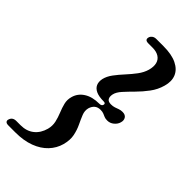

<svg xmlns="http://www.w3.org/2000/svg" viewBox="-332 -819 1017 1017"><g transform="rotate(45 176.0 -311.0)"><path d="M238 -306.5Q241.5 -319.5 225.5 -319.5Q190 -319.5 169 -329Q148 -338.5 140 -356Q132 -373.5 137 -398Q143 -424 162.2 -449.8Q181.5 -475.5 205.2 -501.2Q229 -527 248.8 -553.5Q268.5 -580 276.5 -608Q284.5 -637.5 279 -659Q273.5 -680.5 255 -692.2Q236.5 -704 207 -704H175.5Q161.5 -704 156.2 -710Q151 -716 154.5 -728Q157.5 -737.5 166.5 -744Q175.5 -750.5 189.5 -750.5H242Q304.5 -750.5 342.5 -732Q380.5 -713.5 393.8 -681.2Q407 -649 395 -607Q384 -567.5 359.5 -534.8Q335 -502 307.5 -474.5Q280 -447 258.8 -423.5Q237.5 -400 233 -378.5Q229 -358.5 236.2 -347Q243.5 -335.5 264 -335.5Q278.5 -335.5 289.8 -339.2Q301 -343 311.8 -347Q322.5 -351 336 -351Q357 -351 365.5 -337.5Q374 -324 368.5 -306Q364 -288.5 347.8 -274.8Q331.5 -261 310.5 -261Q296.5 -261 287.8 -264.8Q279 -268.5 269.8 -272.5Q260.5 -276.5 246 -276.5Q225 -276.5 212.2 -265.5Q199.5 -254.5 194 -235.5Q188.5 -213 197.8 -190Q207 -167 220 -140Q233 -113 239.5 -81.2Q246 -49.5 235.5 -10Q224.5 30.5 195.2 61.5Q166 92.5 119.5 110Q73 127.5 11 127.5H-41.5Q-56 127.5 -61.2 121Q-66.5 114.5 -63 104.5Q-59.5 93 -50.8 87Q-42 81 -28 81H3.5Q48.5 81 78.2 57.2Q108 33.5 119.5 -9Q126.5 -36.5 120.8 -62.5Q115 -88.5 104.5 -113.8Q94 -139 87.8 -164Q81.5 -189 89 -215Q99 -251.5 132.5 -273Q166 -294.5 218.5 -294.5Q227 -294.5 231.8 -297.8Q236.5 -301 238 -306.5Z"/></g></svg>

Font: Fraunces SemiBold
Style: Italic
Weight: 600
Italic angle: -16°
Version: Version 1.000;[b76b70a41]